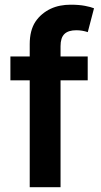

<svg xmlns="http://www.w3.org/2000/svg" viewBox="-20 -781 421 801"><path d="M232.6 0H104V-446H23.4V-545.5H104V-596.9Q104 -653.8 127.5 -690Q139.9 -708.5 156.1 -721.9Q172.2 -735.4 191.1 -744.3Q209.9 -753.2 231 -757.3Q252.1 -761.4 274.5 -761.4Q309.7 -761.4 334.5 -756.6Q359.4 -751.8 372.2 -746.4L346.2 -647Q322.8 -654.8 298.3 -654.8Q264.9 -654.8 248.8 -639.2Q232.6 -623.6 232.6 -588.4V-545.5H345.9V-446H232.6Z"/></svg>

Font: Linik Sans SemiBold
Style: Regular
Weight: 600
Designer: Fonts by Rasmus Andersson / Changes by Cristiano Sobral with parts from Marc Monis
Foundry: rsms
Version: Version 3.020; ttfautohint (v1.6)